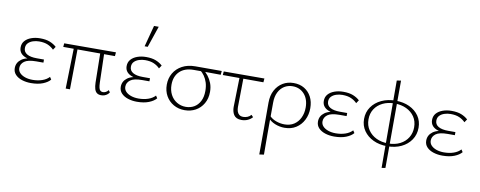

<svg xmlns="http://www.w3.org/2000/svg" viewBox="-78 -1098 4428 1773"><g transform="rotate(10 2136.5 -211.0)"><path d="M215 6Q170 6 131 -6.5Q92 -19 68.5 -44Q45 -69 45 -105Q45 -157 89 -189Q133 -221 223 -221V-204Q175 -204 139.5 -214.5Q104 -225 84.5 -247Q65 -269 65 -302Q65 -339 87 -364Q109 -389 146.5 -402.5Q184 -416 229 -416Q284 -416 320.5 -401.5Q357 -387 383 -363L363 -333Q340 -357 307 -371.5Q274 -386 225 -386Q195 -386 167.5 -377Q140 -368 122.5 -350Q105 -332 105 -303Q105 -267 137 -248Q169 -229 230 -229H297V-200H230Q152 -200 119 -175.5Q86 -151 86 -113Q86 -87 104 -67.5Q122 -48 153.5 -37Q185 -26 224 -26Q274 -26 314.5 -40Q355 -54 380 -81L395 -58Q373 -31 327 -12.5Q281 6 215 6Z M541 0 551 -407H586L581 0ZM452 -375 455 -409 940 -410 937 -374ZM803 -102 798 -407H834L842 -108Q843 -78 847.5 -60Q852 -42 861.5 -34.5Q871 -27 885 -27Q897 -27 911.5 -34Q926 -41 935 -55L949 -36Q942 -24 930.5 -15Q919 -6 905 -1Q891 4 873 4Q849 4 833.5 -7.5Q818 -19 811 -43Q804 -67 803 -102Z M1209 6Q1164 6 1125 -6.5Q1086 -19 1062.5 -44Q1039 -69 1039 -105Q1039 -157 1083 -189Q1127 -221 1217 -221V-204Q1169 -204 1133.5 -214.5Q1098 -225 1078.5 -247Q1059 -269 1059 -302Q1059 -339 1081 -364Q1103 -389 1140.5 -402.5Q1178 -416 1223 -416Q1278 -416 1314.5 -401.5Q1351 -387 1377 -363L1357 -333Q1334 -357 1301 -371.5Q1268 -386 1219 -386Q1189 -386 1161.5 -377Q1134 -368 1116.5 -350Q1099 -332 1099 -303Q1099 -267 1131 -248Q1163 -229 1224 -229H1291V-200H1224Q1146 -200 1113 -175.5Q1080 -151 1080 -113Q1080 -87 1098 -67.5Q1116 -48 1147.5 -37Q1179 -26 1218 -26Q1268 -26 1308.5 -40Q1349 -54 1374 -81L1389 -58Q1367 -31 1321 -12.5Q1275 6 1209 6ZM1191 -511 1244 -711H1288L1220 -511Z M1656 6Q1598 6 1552 -20.5Q1506 -47 1480 -93Q1454 -139 1454 -198Q1454 -258 1482 -306Q1510 -354 1562 -382Q1614 -410 1685 -410H1932L1929 -374Q1864 -375 1797.5 -375Q1731 -375 1676 -375Q1591 -375 1544 -329Q1497 -283 1497 -205Q1497 -153 1518 -112.5Q1539 -72 1577 -49Q1615 -26 1661 -26Q1705 -26 1739.5 -46Q1774 -66 1794.5 -105.5Q1815 -145 1815 -202Q1815 -245 1804.5 -279Q1794 -313 1775.5 -339.5Q1757 -366 1733 -384L1764 -391Q1788 -373 1809.5 -345.5Q1831 -318 1845 -282Q1859 -246 1859 -201Q1859 -138 1831.5 -91Q1804 -44 1758.5 -19Q1713 6 1656 6Z M1948 -375 1951 -409 2332 -410 2329 -374ZM2098 -102 2105 -407H2141L2137 -108Q2137 -86 2143 -67.5Q2149 -49 2163 -38Q2177 -27 2201 -27Q2220 -27 2239.5 -34.5Q2259 -42 2273 -59L2291 -40Q2274 -20 2247.5 -8Q2221 4 2189 4Q2163 4 2145 -4.5Q2127 -13 2117 -28.5Q2107 -44 2102.5 -63Q2098 -82 2098 -102Z M2407 289Q2407 228 2407.5 166.5Q2408 105 2408 44Q2408 -17 2408 -77.5Q2408 -138 2408 -197Q2408 -265 2434.5 -314Q2461 -363 2505.5 -389.5Q2550 -416 2606 -416Q2664 -416 2706.5 -390.5Q2749 -365 2773 -319.5Q2797 -274 2797 -213Q2797 -152 2771.5 -102Q2746 -52 2700.5 -23Q2655 6 2593 6Q2546 6 2502.5 -12Q2459 -30 2433 -63L2446 -79Q2470 -53 2509 -39Q2548 -25 2587 -25Q2640 -25 2677 -49.5Q2714 -74 2734 -116.5Q2754 -159 2754 -211Q2754 -291 2711.5 -338Q2669 -385 2602 -385Q2559 -385 2524.5 -363.5Q2490 -342 2470 -301.5Q2450 -261 2450 -204Q2450 -147 2449.5 -95.5Q2449 -44 2449 4Q2449 52 2449 98Q2449 144 2449.5 190Q2450 236 2450 283Z M3058 6Q3013 6 2974 -6.5Q2935 -19 2911.5 -44Q2888 -69 2888 -105Q2888 -157 2932 -189Q2976 -221 3066 -221V-204Q3018 -204 2982.5 -214.5Q2947 -225 2927.5 -247Q2908 -269 2908 -302Q2908 -339 2930 -364Q2952 -389 2989.5 -402.5Q3027 -416 3072 -416Q3127 -416 3163.5 -401.5Q3200 -387 3226 -363L3206 -333Q3183 -357 3150 -371.5Q3117 -386 3068 -386Q3038 -386 3010.5 -377Q2983 -368 2965.5 -350Q2948 -332 2948 -303Q2948 -267 2980 -248Q3012 -229 3073 -229H3140V-200H3073Q2995 -200 2962 -175.5Q2929 -151 2929 -113Q2929 -87 2947 -67.5Q2965 -48 2996.5 -37Q3028 -26 3067 -26Q3117 -26 3157.5 -40Q3198 -54 3223 -81L3238 -58Q3216 -31 3170 -12.5Q3124 6 3058 6Z M3557 9Q3483 9 3426 -18Q3369 -45 3336 -92.5Q3303 -140 3303 -202Q3303 -266 3337 -315Q3371 -364 3429.5 -391.5Q3488 -419 3562 -419Q3635 -419 3691.5 -392.5Q3748 -366 3780.5 -319Q3813 -272 3813 -209Q3813 -145 3779.5 -95.5Q3746 -46 3688.5 -18.5Q3631 9 3557 9ZM3541 215 3539 -604 3578 -610 3576 209ZM3561 -18Q3625 -18 3672.5 -42.5Q3720 -67 3746 -109.5Q3772 -152 3772 -206Q3772 -263 3744 -304.5Q3716 -346 3667.5 -369Q3619 -392 3557 -392Q3493 -392 3445 -368Q3397 -344 3370.5 -302.5Q3344 -261 3344 -206Q3344 -149 3373 -106.5Q3402 -64 3450.5 -41Q3499 -18 3561 -18Z M4073 6Q4028 6 3989 -6.5Q3950 -19 3926.5 -44Q3903 -69 3903 -105Q3903 -157 3947 -189Q3991 -221 4081 -221V-204Q4033 -204 3997.5 -214.5Q3962 -225 3942.5 -247Q3923 -269 3923 -302Q3923 -339 3945 -364Q3967 -389 4004.5 -402.5Q4042 -416 4087 -416Q4142 -416 4178.5 -401.5Q4215 -387 4241 -363L4221 -333Q4198 -357 4165 -371.5Q4132 -386 4083 -386Q4053 -386 4025.5 -377Q3998 -368 3980.5 -350Q3963 -332 3963 -303Q3963 -267 3995 -248Q4027 -229 4088 -229H4155V-200H4088Q4010 -200 3977 -175.5Q3944 -151 3944 -113Q3944 -87 3962 -67.5Q3980 -48 4011.5 -37Q4043 -26 4082 -26Q4132 -26 4172.5 -40Q4213 -54 4238 -81L4253 -58Q4231 -31 4185 -12.5Q4139 6 4073 6Z"/></g></svg>

Font: Ysabeau ExtraLight
Style: Regular
Weight: 250
Designer: Christian Thalmann (Catharsis Fonts)
Version: Version 2.002